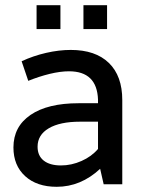

<svg xmlns="http://www.w3.org/2000/svg" viewBox="-20 -716 564 746"><path d="M122.1 -695.8H214.8V-603H122.1ZM304.2 -695.8H396V-603H304.2ZM455.1 -327.1V0H382.8L369.1 -60.1Q293.9 9.8 200.2 9.8Q123 9.8 77.6 -31.7Q32.2 -73.2 32.2 -143.1Q32.2 -224.1 98.6 -269.5Q165 -314.9 285.2 -314.9H360.8V-329.1Q356.9 -439 248 -439Q214.8 -439 173.3 -429Q131.8 -418.9 89.8 -401.9L64 -478Q108.9 -499 158.9 -510.5Q209 -522 254.9 -522Q351.1 -522 403.1 -471.4Q455.1 -420.9 455.1 -327.1ZM126 -146Q126 -110.8 149.9 -92Q173.8 -73.2 216.8 -73.2Q257.8 -73.2 296.9 -90.6Q335.9 -107.9 360.8 -137.2V-243.2H291Q212.9 -243.2 169.4 -217.5Q126 -191.9 126 -146Z"/></svg>

Font: Sarala
Style: Regular
Weight: 400
Designer: Andres Torresi
Foundry: Huerta Tipografica
Version: Version 1.004;PS 001.003;hotconv 1.0.70;makeotf.lib2.5.58329